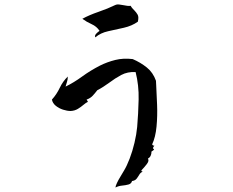

<svg xmlns="http://www.w3.org/2000/svg" viewBox="-20 -770 1040 858"><path d="M677 -409Q677 -404 677.5 -399Q678 -394 678 -389Q680 -351 682 -301.5Q684 -252 679.5 -204.5Q675 -157 660 -125Q662 -119 670 -119Q669 -117 666 -114Q663 -110 664 -106Q671 -103 666.5 -99.5Q662 -96 659 -94Q657 -93 657 -93Q657 -70 641 -61Q648 -52 635.5 -36Q623 -20 612 -9Q611 -5 614.5 -4Q618 -3 618 -3Q608 1 602.5 10.5Q597 20 590.5 28.5Q584 37 570 39Q567 51 554 54.5Q541 58 525 59.5Q509 61 496 68Q496 62 502.5 48Q509 34 518 19.5Q527 5 532 -4Q534 -8 535 -9Q547 -29 559.5 -61.5Q572 -94 581 -132Q590 -170 593 -203Q598 -261 599.5 -325Q601 -389 586 -448Q550 -450 522 -435Q494 -420 469 -401Q455 -391 442 -382.5Q429 -374 415 -367Q405 -354 394.5 -342.5Q384 -331 367 -325L373 -315Q364 -311 353 -301.5Q342 -292 328 -283.5Q314 -275 296 -274Q280 -274 261.5 -280Q243 -286 229 -297.5Q215 -309 212 -325Q233 -348 247 -377.5Q261 -407 283 -428Q283 -415 279.5 -404.5Q276 -394 273 -383Q310 -401 347 -428Q384 -455 427 -477Q459 -493 495 -502Q531 -511 573 -506Q608 -491 636 -468.5Q664 -446 677 -409ZM596 -673Q569 -654 533.5 -646Q498 -638 463.5 -630.5Q429 -623 406 -603Q402 -611 410 -619.5Q418 -628 425 -632Q412 -652 389.5 -662Q367 -672 348 -686Q379 -703 420 -717Q461 -731 496 -748Q502 -751 511.5 -750Q521 -749 531 -747Q540 -745 548.5 -744Q557 -743 564 -744Q567 -738 571.5 -733Q576 -728 580 -724Q589 -715 595 -704.5Q601 -694 596 -673Z"/></svg>

Font: Yuji Syuku
Style: Regular
Weight: 400
Designer: Kataoka Yuji
Foundry: Kinuta Font Factory
Version: Version 3.002